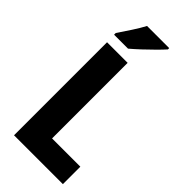

<svg xmlns="http://www.w3.org/2000/svg" viewBox="-289 -986 1042 1042"><g transform="rotate(45 231.5 -465.0)"><path d="M68 0V-714H226V-134H443V0ZM329 -920Q313 -902 285.5 -874.5Q258 -847 228 -819Q198 -791 173 -770H66V-783Q91 -820 116 -858Q141 -896 159 -930H329Z"/></g></svg>

Font: Noto Sans Ethiopic Condensed ExtraBold
Style: Regular
Weight: 800
Width: 3
Designer: Monotype Design Team
Foundry: Monotype Imaging Inc.
Version: Version 2.102; ttfautohint (v1.8.4.7-5d5b)